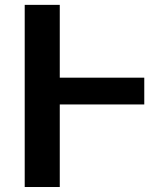

<svg xmlns="http://www.w3.org/2000/svg" viewBox="-20 -750 638 770"><path d="M558.6 -438.5V-331.1H219.7V0H79.1V-730.5H219.7V-438.5Z"/></svg>

Font: Mgen+ 1c bold
Style: Bold
Weight: 700
Designer: [Source Han Sans]
Ryoko NISHIZUKA  (kana & ideographs); Paul D. Hunt (Latin, Greek & Cyrillic); Wenlong ZHANG  (bopomofo
Version: Version 1.059.20150602